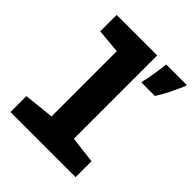

<svg xmlns="http://www.w3.org/2000/svg" viewBox="-210 -887 1015 1015"><g transform="rotate(45 297.5 -380.0)"><path d="M417 -608Q422 -626 427 -654Q432 -682 436.5 -710.5Q441 -739 443 -760H595V-750Q579 -714 561 -676.5Q543 -639 518 -600H417ZM38 0V-119L208 -137V-625L72 -637V-760H375V-137L525 -119V0Z"/></g></svg>

Font: Noto Sans Mono SemiCondensed Black
Style: Regular
Weight: 900
Width: 4
Designer: Monotype Design Team
Foundry: Monotype Imaging Inc.
Version: Version 2.014; ttfautohint (v1.8.4.7-5d5b)